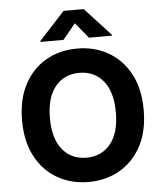

<svg xmlns="http://www.w3.org/2000/svg" viewBox="-62 -1007 906 1071"><g transform="rotate(-5 391.0 -471.5)"><path d="M731.5 -363.6Q731.5 -244.7 686.6 -161.2Q641.7 -77.8 564.6 -33.9Q487.6 9.9 391 9.9Q294 9.9 217 -34.1Q139.9 -78.1 95.2 -161.8Q50.4 -245.4 50.4 -363.6Q50.4 -482.6 95.2 -566.1Q139.9 -649.5 217 -693.4Q294 -737.2 391 -737.2Q487.6 -737.2 564.6 -693.4Q641.7 -649.5 686.6 -566.1Q731.5 -482.6 731.5 -363.6ZM575.6 -363.6Q575.6 -479.4 525.2 -540.3Q474.8 -601.2 391 -601.2Q307.2 -601.2 256.7 -540.3Q206.3 -479.4 206.3 -363.6Q206.3 -248.2 256.7 -187.1Q307.2 -126.1 391 -126.1Q474.8 -126.1 525.2 -187.1Q575.6 -248.2 575.6 -363.6ZM319.6 -791.9H190.7V-796.9L334.5 -953.1H447.1L591.3 -796.9V-791.9H462.4L391 -878.6Z"/></g></svg>

Font: Inter Zeller
Style: Bold
Weight: 700
Designer: Rasmus Andersson; Joe Bland
Foundry: zeller
Version: Version 3.015;git-dec3a8cb1